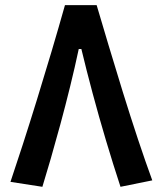

<svg xmlns="http://www.w3.org/2000/svg" viewBox="-20 -718 626 743"><path d="M354 -698.2Q373.5 -631.8 399.7 -544.4Q425.8 -457 455.1 -362.5Q484.4 -268.1 513.9 -179.2Q543.5 -90.3 569.3 -20L446.3 4.9Q418 -81.1 390.4 -173.6Q362.8 -266.1 338.4 -357.2Q314 -448.2 294.9 -528.3H284.7Q270 -459 251.7 -384.5Q233.4 -310.1 213.9 -238Q194.3 -166 176.3 -103.5Q158.2 -41 144 4.9L20.5 -14.2Q41.5 -76.2 68.1 -158.4Q94.7 -240.7 123.3 -333.3Q151.9 -425.8 179.7 -519.5Q207.5 -613.3 231.4 -698.2Z"/></svg>

Font: CaskaydiaCove NF SemiBold
Style: Regular
Weight: 600
Designer: Aaron Bell
Foundry: Saja Typeworks
Version: Version 2111.001; VTT 6.35;Nerd Fonts 3.2.1